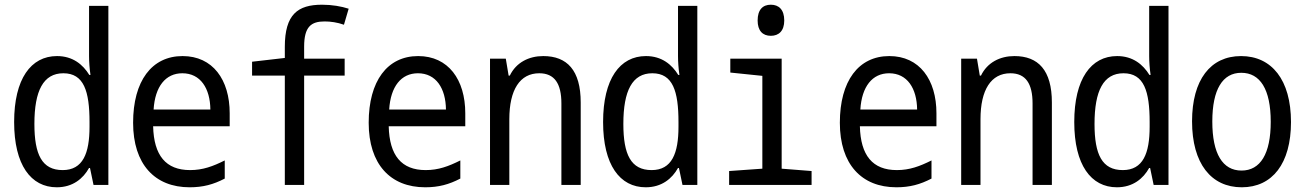

<svg xmlns="http://www.w3.org/2000/svg" viewBox="-20 -785 5540 815"><path d="M221 10C289 10 333 -27 358 -72H362L377 0H440V-760H358V-547C358 -523 360 -495 364 -467H359C332 -511 289 -547 222 -547C111 -547 40 -450 40 -267C40 -85 111 10 221 10ZM246 -63C158 -63 126 -129 126 -259C126 -400 164 -474 249 -474C336 -474 360 -398 360 -267V-247C360 -134 332 -63 246 -63Z M785 10C842 10 886 -2 934 -27V-104C884 -79 841 -63 787 -63C684 -63 633 -125 630 -249H955V-304C955 -447 883 -547 755 -547C624 -547 545 -441 545 -264C545 -88 637 10 785 10ZM873 -320H632C638 -418 683 -474 754 -474C831 -474 872 -410 873 -320Z M1189 0H1271V-464H1443V-536H1271V-587C1271 -672 1301 -694 1358 -694C1383 -694 1412 -690 1440 -680L1460 -748C1429 -758 1390 -765 1347 -765C1244 -765 1189 -724 1189 -586V-539L1050 -523V-464H1189Z M1785 10C1842 10 1886 -2 1934 -27V-104C1884 -79 1841 -63 1787 -63C1684 -63 1633 -125 1630 -249H1955V-304C1955 -447 1883 -547 1755 -547C1624 -547 1545 -441 1545 -264C1545 -88 1637 10 1785 10ZM1873 -320H1632C1638 -418 1683 -474 1754 -474C1831 -474 1872 -410 1873 -320Z M2060 0H2142V-279C2142 -404 2187 -474 2269 -474C2334 -474 2363 -430 2363 -346V0H2445V-350C2445 -487 2387 -547 2286 -547C2225 -547 2171 -520 2144 -464H2139L2127 -536H2060Z M2721 10C2789 10 2833 -27 2858 -72H2862L2877 0H2940V-760H2858V-547C2858 -523 2860 -495 2864 -467H2859C2832 -511 2789 -547 2722 -547C2611 -547 2540 -450 2540 -267C2540 -85 2611 10 2721 10ZM2746 -63C2658 -63 2626 -129 2626 -259C2626 -400 2664 -474 2749 -474C2836 -474 2860 -398 2860 -267V-247C2860 -134 2832 -63 2746 -63Z M3252 -633C3286 -633 3309 -654 3309 -698C3309 -744 3286 -765 3252 -765C3218 -765 3196 -744 3196 -698C3196 -655 3217 -633 3252 -633ZM3075 0H3425V-59L3298 -69V-536H3080V-477L3216 -463V-69L3075 -59Z M3785 10C3842 10 3886 -2 3934 -27V-104C3884 -79 3841 -63 3787 -63C3684 -63 3633 -125 3630 -249H3955V-304C3955 -447 3883 -547 3755 -547C3624 -547 3545 -441 3545 -264C3545 -88 3637 10 3785 10ZM3873 -320H3632C3638 -418 3683 -474 3754 -474C3831 -474 3872 -410 3873 -320Z M4060 0H4142V-279C4142 -404 4187 -474 4269 -474C4334 -474 4363 -430 4363 -346V0H4445V-350C4445 -487 4387 -547 4286 -547C4225 -547 4171 -520 4144 -464H4139L4127 -536H4060Z M4721 10C4789 10 4833 -27 4858 -72H4862L4877 0H4940V-760H4858V-547C4858 -523 4860 -495 4864 -467H4859C4832 -511 4789 -547 4722 -547C4611 -547 4540 -450 4540 -267C4540 -85 4611 10 4721 10ZM4746 -63C4658 -63 4626 -129 4626 -259C4626 -400 4664 -474 4749 -474C4836 -474 4860 -398 4860 -267V-247C4860 -134 4832 -63 4746 -63Z M5251 10C5381 10 5460 -91 5460 -267C5460 -446 5378 -547 5248 -547C5118 -547 5040 -446 5040 -270C5040 -91 5121 10 5251 10ZM5250 -61C5170 -61 5126 -132 5126 -269C5126 -406 5170 -476 5249 -476C5329 -476 5374 -406 5374 -268C5374 -132 5330 -61 5250 -61Z"/></svg>

Font: Noto Sans Mono ExtraCondensed
Style: Regular
Weight: 400
Width: 2
Designer: Monotype Design Team
Foundry: Monotype Imaging Inc.
Version: Version 2.014